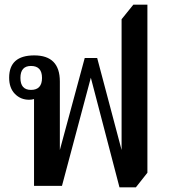

<svg xmlns="http://www.w3.org/2000/svg" viewBox="-20 -792 719 818"><path d="M608 -56V-772H548L498 -710V-153L394 -545H341L235 -153V-445Q235 -556 126 -556Q19 -556 19 -461Q19 -417 43.5 -392Q68 -367 104 -367Q115 -367 125 -370V0H244L367 -461L489 6H559ZM112 -409Q67 -409 67 -460Q67 -511 112 -511Q159 -511 159 -460Q159 -409 112 -409Z"/></svg>

Font: Noto Serif Thai SemiCondensed Semi
Style: Regular
Weight: 600
Width: 4
Designer: Monotype Design Team
Foundry: Monotype Imaging Inc.
Version: Version 1.901